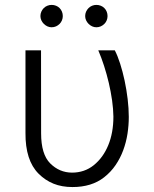

<svg xmlns="http://www.w3.org/2000/svg" viewBox="-20 -750 626 780"><path d="M83.5 -209.9V-545.5H146.7L147 -208.5Q147 -123.2 183.9 -86.3Q221.2 -49 272.4 -48.7Q323.2 -48.7 360.8 -78.8Q399.1 -109.7 419.9 -160.3Q440.7 -210.9 440.7 -276.3Q440.3 -306.8 435.4 -342Q430.4 -377.1 422.1 -412.8Q413.7 -448.5 402.7 -482.6Q391.7 -516.7 379.3 -545.5H446.4Q457.7 -523.8 468 -491.7Q478.3 -459.5 486.2 -422.8Q494 -386 498.6 -347.7Q503.2 -309.3 503.2 -275.2Q503.2 -241.1 497.9 -206.5Q492.5 -171.9 480.6 -139.7Q468.8 -107.6 449.6 -79.4Q430.4 -51.1 402.7 -29.5Q352.3 9.9 274.5 9.9Q231.5 9.9 197.6 -3.7Q163.7 -17.4 136.7 -44.4Q82.7 -98.4 83.5 -209.9ZM326 -684.7Q326 -694.2 329.7 -702.6Q333.5 -710.9 339.7 -717.2Q345.9 -723.4 354.2 -726.7Q362.6 -730.1 371.4 -730.1Q381 -730.1 389.4 -726.7Q397.7 -723.4 403.9 -717.2Q410.2 -710.9 413.5 -702.6Q416.9 -694.2 416.9 -684.7Q416.9 -675.8 413.5 -667.4Q410.2 -659.1 403.9 -652.9Q397.7 -646.7 389.4 -642.9Q381 -639.2 371.4 -639.2Q362.6 -639.2 354.4 -642.9Q346.2 -646.7 339.8 -653.1Q333.5 -659.4 329.7 -667.6Q326 -675.8 326 -684.7ZM189.6 -730.1Q199.2 -730.1 207.6 -726.7Q215.9 -723.4 222.1 -717.2Q228.3 -710.9 231.7 -702.6Q235.1 -694.2 235.1 -684.7Q235.1 -675.8 231.7 -667.4Q228.3 -659.1 222.1 -652.9Q215.9 -646.7 207.6 -642.9Q199.2 -639.2 189.6 -639.2Q180.8 -639.2 172.6 -642.9Q164.4 -646.7 158 -653.1Q151.6 -659.4 147.9 -667.6Q144.2 -675.8 144.2 -684.7Q144.2 -694.2 147.9 -702.6Q151.6 -710.9 157.8 -717.2Q164.1 -723.4 172.4 -726.7Q180.8 -730.1 189.6 -730.1Z"/></svg>

Font: Inter P Light
Style: Regular
Weight: 300
Designer: Rasmus Andersson
Foundry: rsms
Version: Version 3.018;git-588b23468